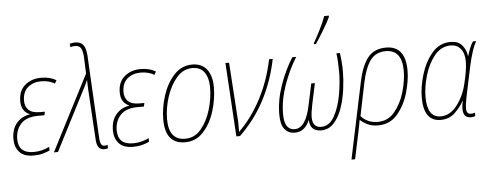

<svg xmlns="http://www.w3.org/2000/svg" viewBox="-60 -965 3480 1367"><g transform="rotate(-5 1679.5 -281.5)"><path d="M148 10Q185 10 214.5 2Q244 -6 264 -16V-42Q237 -29 209.5 -22Q182 -15 150 -15Q42 -15 42 -118Q42 -182 81.5 -225.5Q121 -269 207 -269H250L255 -294H220Q164 -294 139 -318.5Q114 -343 114 -384Q114 -447 152 -479.5Q190 -512 248 -512Q277 -512 302 -505Q327 -498 344 -487L357 -510Q313 -537 249 -537Q180 -537 133.5 -497.5Q87 -458 87 -384Q87 -311 146 -286L145 -284Q88 -275 51.5 -232.5Q15 -190 15 -118Q15 -62 47.5 -26Q80 10 148 10Z M653 9Q670 9 680 4V-20Q670 -16 656 -16Q627 -16 624 -71L592 -667Q588 -721 569 -743.5Q550 -766 514 -766Q501 -766 491 -764Q481 -762 474 -761L476 -736Q491 -741 510 -741Q537 -741 549.5 -724Q562 -707 566 -664L571 -539L294 0H323L539 -421Q548 -438 557 -456Q566 -474 574 -494Q574 -471 575 -452.5Q576 -434 577 -411L598 -66Q601 9 653 9Z M859 10Q896 10 925.5 2Q955 -6 975 -16V-42Q948 -29 920.5 -22Q893 -15 861 -15Q753 -15 753 -118Q753 -182 792.5 -225.5Q832 -269 918 -269H961L966 -294H931Q875 -294 850 -318.5Q825 -343 825 -384Q825 -447 863 -479.5Q901 -512 959 -512Q988 -512 1013 -505Q1038 -498 1055 -487L1068 -510Q1024 -537 960 -537Q891 -537 844.5 -497.5Q798 -458 798 -384Q798 -311 857 -286L856 -284Q799 -275 762.5 -232.5Q726 -190 726 -118Q726 -62 758.5 -26Q791 10 859 10Z M1232 10Q1309 10 1362 -47.5Q1415 -105 1442 -191.5Q1469 -278 1469 -363Q1469 -445 1433 -491Q1397 -537 1330 -537Q1252 -537 1198.5 -478.5Q1145 -420 1117.5 -334Q1090 -248 1090 -165Q1090 10 1232 10ZM1234 -15Q1117 -15 1117 -165Q1117 -242 1142.5 -322Q1168 -402 1215 -457Q1262 -512 1328 -512Q1385 -512 1413.5 -472Q1442 -432 1442 -364Q1442 -286 1418 -205.5Q1394 -125 1348 -70Q1302 -15 1234 -15Z M1598 0H1624Q1734 -106 1803.5 -239Q1873 -372 1904 -527H1878Q1847 -376 1780.5 -249Q1714 -122 1620 -30V-101L1592 -527H1566Z M2014 10Q2055 10 2081 -12.5Q2107 -35 2122 -72Q2124 10 2204 10Q2259 10 2296 -31.5Q2333 -73 2354.5 -136.5Q2376 -200 2385 -269Q2394 -338 2394 -393Q2394 -430 2391 -466Q2388 -502 2384 -527H2359Q2367 -471 2367 -394Q2367 -320 2351.5 -231.5Q2336 -143 2300.5 -79Q2265 -15 2206 -15Q2144 -15 2144 -89Q2144 -120 2156 -179L2188 -329H2162L2130 -179Q2097 -15 2017 -15Q1943 -15 1943 -128Q1943 -228 1979.5 -332.5Q2016 -437 2072 -527H2044Q1989 -440 1952.5 -334.5Q1916 -229 1916 -127Q1916 -55 1943.5 -22.5Q1971 10 2014 10ZM2205 -606H2220Q2241 -637 2277 -696Q2313 -755 2328 -789L2329 -799H2296Q2281 -757 2254 -703.5Q2227 -650 2206 -614Z M2400 236H2426L2467 41Q2471 22 2475 1.5Q2479 -19 2483 -41Q2502 -22 2534 -6Q2566 10 2610 10Q2696 10 2749.5 -53Q2803 -116 2828 -203Q2853 -290 2853 -361Q2853 -537 2714 -537Q2629 -537 2584 -480.5Q2539 -424 2515 -310ZM2611 -15Q2571 -15 2540.5 -29.5Q2510 -44 2491 -67L2539 -301Q2560 -404 2599 -458Q2638 -512 2710 -512Q2826 -512 2826 -361Q2826 -292 2802.5 -211Q2779 -130 2731.5 -72.5Q2684 -15 2611 -15Z M3058 10Q3119 10 3160 -29Q3201 -68 3224 -111H3226Q3198 10 3274 10Q3295 10 3305 3V-20Q3290 -15 3276 -15Q3244 -15 3244 -55Q3244 -86 3256 -143L3301 -356Q3327 -474 3358 -527H3335Q3322 -509 3310.5 -479.5Q3299 -450 3293 -427H3291Q3284 -474 3256.5 -505.5Q3229 -537 3176 -537Q3096 -537 3043 -474.5Q2990 -412 2963.5 -324Q2937 -236 2937 -160Q2937 10 3058 10ZM3061 -15Q2964 -15 2964 -161Q2964 -232 2987.5 -313.5Q3011 -395 3058 -453.5Q3105 -512 3175 -512Q3219 -512 3245.5 -480Q3272 -448 3272 -388Q3272 -359 3265.5 -318.5Q3259 -278 3248 -234Q3228 -146 3177.5 -80.5Q3127 -15 3061 -15Z"/></g></svg>

Font: Noto Sans UI SemiCondensed Thin
Style: Italic
Weight: 250
Width: 4
Italic angle: -12°
Designer: Monotype Design Team
Foundry: Monotype Imaging Inc.
Version: Version 1.901